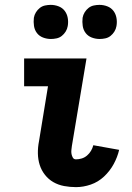

<svg xmlns="http://www.w3.org/2000/svg" viewBox="-20 -760 540 788"><path d="M292 8Q267 8 243 3.5Q219 -1 199 -12.5Q179 -24 164.5 -42.5Q150 -61 143 -83Q136 -105 135.5 -130Q135 -155 140 -180L177 -406H79V-520H335L275 -161Q274 -153 273 -144.5Q272 -136 273.5 -128Q275 -120 279 -113Q283 -106 292 -106Q303 -106 315 -109.5Q327 -113 337 -121.5Q347 -130 353.5 -141Q360 -152 363 -164L469 -145Q462 -115 446.5 -86.5Q431 -58 407 -35.5Q383 -13 352.5 -2.5Q322 8 292 8ZM389 -600Q372 -600 356.5 -606Q341 -612 331.5 -624.5Q322 -637 319.5 -653.5Q317 -670 319 -687Q321 -699 327.5 -709.5Q334 -720 343.5 -727.5Q353 -735 365 -737.5Q377 -740 388 -740Q405 -740 420.5 -734Q436 -728 445.5 -715.5Q455 -703 458 -686.5Q461 -670 458 -653Q456 -641 449.5 -630.5Q443 -620 433.5 -612.5Q424 -605 412 -602.5Q400 -600 389 -600ZM189 -600Q172 -600 156.5 -606Q141 -612 131.5 -624.5Q122 -637 119.5 -653.5Q117 -670 119 -687Q121 -699 127.5 -709.5Q134 -720 143.5 -727.5Q153 -735 165 -737.5Q177 -740 188 -740Q205 -740 220.5 -734Q236 -728 245.5 -715.5Q255 -703 258 -686.5Q261 -670 258 -653Q256 -641 249.5 -630.5Q243 -620 233.5 -612.5Q224 -605 212 -602.5Q200 -600 189 -600Z"/></svg>

Font: Iosevka Curly Heavy
Style: Italic
Weight: 900
Italic angle: -9°
Monospace: yes
Designer: Belleve Invis
Foundry: Belleve Invis
Version: Version 22.1.2; ttfautohint (v1.8.4)